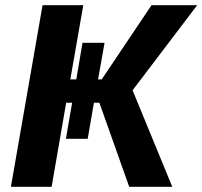

<svg xmlns="http://www.w3.org/2000/svg" viewBox="-20 -720 780 740"><path d="M478 0H644L491 -372L740 -700H564L372 -414H358L383 -555H298L274 -414H251L301 -700H144L22 0H179L235 -324H258L234 -185H318L342 -324H363Z"/></svg>

Font: Fixel Text 20240404
Style: Bold Italic
Weight: 700
Width: 4
Italic angle: -10°
Designer: AlfaBravo + MacPaw
Foundry: Kyrylo Tkachov, Marchela Mozhyna, Serhii Makarenko, Maria Weinstein, Zakhar Kryvoshyya
Version: Version 1.211;Glyphs 3.2 (3225)